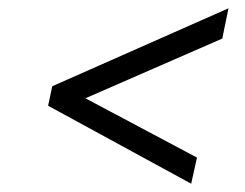

<svg xmlns="http://www.w3.org/2000/svg" viewBox="-20 -565 592 463"><path d="M441 -122 96 -310 106 -357 531 -545 516 -472 186 -328 455 -185Z"/></svg>

Font: Be Vietnam Pro Light
Style: Italic
Weight: 300
Italic angle: -12°
Designer: Lam Bao, Tony Le, Vietanh Nguyen
Foundry: Yellow Type Foundry
Version: Version 1.002; ttfautohint (v1.8.3)